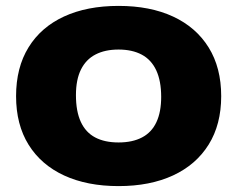

<svg xmlns="http://www.w3.org/2000/svg" viewBox="-20 -623 804 651"><path d="M382 8Q275.5 8 197.5 -28Q119.5 -64 77 -132.2Q34.5 -200.5 34.5 -297Q34.5 -394 76.8 -462.5Q119 -531 197 -567Q275 -603 382 -603Q489 -603 567 -566.8Q645 -530.5 687.5 -462Q730 -393.5 730 -297Q730 -201 687.5 -132.8Q645 -64.5 566.8 -28.2Q488.5 8 382 8ZM382 -140Q429 -140 461.5 -157Q494 -174 510.2 -208.5Q526.5 -243 526.5 -294.5Q526.5 -348.5 509.8 -384.5Q493 -420.5 460.5 -437.8Q428 -455 382 -455Q336 -455 303.8 -438.2Q271.5 -421.5 254.5 -387.2Q237.5 -353 237.5 -300.5Q237.5 -245.5 254 -209.8Q270.5 -174 302.8 -157Q335 -140 382 -140Z"/></svg>

Font: Encode Sans SC SemiExpanded ExtraBold
Style: Regular
Weight: 800
Width: 6
Designer: Multiple Designers
Foundry: Impallari Type
Version: Version 3.002